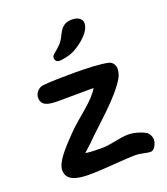

<svg xmlns="http://www.w3.org/2000/svg" viewBox="-122 -729 708 816"><g transform="rotate(-20 232.0 -320.5)"><path d="M297 -643C270 -643 251 -633 235 -600C217 -561 203 -555 190 -542C175 -530 169 -525 169 -516C169 -505 175 -496 190 -496C202 -496 242 -503 264 -517C288 -531 343 -569 343 -611C343 -630 325 -643 297 -643ZM399 -342C404 -352 409 -367 409 -380C409 -394 401 -411 385 -416C351 -425 277 -427 232 -427C184 -427 114 -426 85 -422C63 -418 49 -397 49 -380C49 -345 76 -337 125 -337C172 -337 229 -338 285 -338C256 -288 187 -243 140 -196C112 -166 40 -99 40 -55C40 -8 87 2 143 2C211 2 301 -9 354 -9C382 -9 399 0 421 0C439 0 451 -30 451 -45C451 -58 442 -76 430 -82C404 -96 375 -102 355 -102C317 -102 273 -86 232 -86C220 -86 177 -86 157 -90L191 -121C248 -180 356 -266 399 -342Z"/></g></svg>

Font: Itim
Style: Regular
Weight: 400
Designer: CadsonDemak Team
Foundry: Pablo Impallari
Version: Version 1.002;PS 001.002;hotconv 1.0.88;makeotf.lib2.5.64775